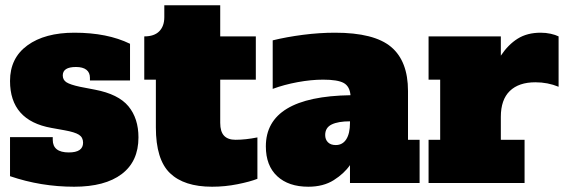

<svg xmlns="http://www.w3.org/2000/svg" viewBox="-20 -694 2152 728"><path d="M18 -26V-174H180V-164Q180 -116 241 -116Q295 -116 295 -153Q295 -173 279.5 -183Q264 -193 225 -200L175 -209Q18 -237 18 -387Q18 -474 84 -522Q150 -570 262 -570Q387 -570 473 -528V-389H321V-399Q321 -419 307.5 -429.5Q294 -440 268 -440Q218 -440 218 -408Q218 -391 232 -382Q246 -373 283 -365L340 -354Q429 -337 467 -291Q505 -245 505 -173Q505 -82 441.5 -34Q378 14 261 14Q135 14 18 -26Z M571 -211V-392H527V-556Q565 -556 584 -575.5Q603 -595 603 -629V-674H815V-556H950V-392H815V-228Q815 -195 829.5 -179.5Q844 -164 873 -164Q911 -164 956 -173V-16Q928 -5 880.5 4.5Q833 14 784 14Q678 14 624.5 -37.5Q571 -89 571 -211Z M1571 -164V0H1307V-68Q1285 -36 1245.5 -11Q1206 14 1149 14Q1074 14 1031 -26Q988 -66 988 -139Q988 -328 1309 -333Q1306 -367 1283 -379.5Q1260 -392 1205 -392Q1160 -392 1108.5 -382.5Q1057 -373 1014 -357V-541Q1067 -554 1129 -562Q1191 -570 1250 -570Q1399 -570 1463 -516Q1527 -462 1527 -349V-164ZM1307 -234Q1262 -234 1237.5 -222Q1213 -210 1213 -182Q1213 -165 1223.5 -154.5Q1234 -144 1253 -144Q1279 -144 1293 -166Q1307 -188 1307 -228Z M2098 -556V-365Q2057 -382 2010 -382Q1947 -382 1913 -349Q1879 -316 1879 -251V-164H1969V0H1605V-164H1649V-392H1605V-556H1879V-483Q1907 -525 1943 -547.5Q1979 -570 2030 -570Q2050 -570 2068 -566Q2086 -562 2098 -556Z"/></svg>

Font: Alfa Slab One
Style: Regular
Weight: 400
Designer: JM Sole
Foundry: JM Sole
Version: Version 2.000